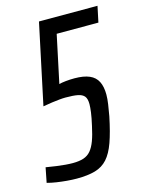

<svg xmlns="http://www.w3.org/2000/svg" viewBox="-121 -754 624 827"><g transform="rotate(-15 191.5 -340.0)"><path d="M118 8Q98 8 74.5 6Q51 4 28 0.5Q5 -3 -13 -8L0 -74Q24 -70 45.5 -67Q67 -64 85.5 -62.5Q104 -61 118 -61Q147 -61 166.5 -67.5Q186 -74 199 -89.5Q212 -105 221.5 -130.5Q231 -156 239 -194Q247 -229 250 -251.5Q253 -274 253 -288Q253 -312 244 -323Q235 -334 215.5 -338Q196 -342 161 -342Q149 -342 133.5 -340.5Q118 -339 99.5 -336.5Q81 -334 59 -330L135 -688H396L381 -617H195L150 -405Q161 -408 180 -410Q199 -412 219 -412Q260 -412 285.5 -401Q311 -390 322.5 -367Q334 -344 334 -309Q334 -290 330.5 -266.5Q327 -243 322 -215Q308 -147 292.5 -103.5Q277 -60 255 -35.5Q233 -11 200 -1.5Q167 8 118 8Z"/></g></svg>

Font: Saira Condensed
Style: Italic
Weight: 400
Width: 3
Italic angle: -12°
Designer: Hector Gatti with collaboration of the Omnibus-Type team
Foundry: Omnibus-Type
Version: Version 1.100